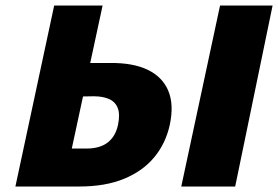

<svg xmlns="http://www.w3.org/2000/svg" viewBox="-20 -678 1011 698"><path d="M36 0 177 -658H353L241 -138H295Q343 -138 371.5 -160Q400 -182 409 -224Q417 -263 408 -285.5Q399 -308 376.5 -318Q354 -328 320 -328L260 -327L284 -449H380Q464 -450 517.5 -424Q571 -398 592 -347.5Q613 -297 597 -223Q582 -156 540.5 -106Q499 -56 431 -28Q363 0 269 0ZM639 0 780 -658H971L835 0Z"/></svg>

Font: Ysabeau Infant Black
Style: Italic
Weight: 900
Italic angle: -12°
Designer: Christian Thalmann (Catharsis Fonts)
Version: Version 2.001;gftools[0.9.30]; featfreeze: ss01,ss02,lnum